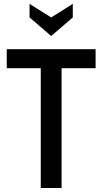

<svg xmlns="http://www.w3.org/2000/svg" viewBox="-20 -948 516 968"><path d="M185.5 0V-604H14V-700H462V-604H290.5V0ZM238 -766.5 129 -860V-928.5L238 -860L347 -928.5V-860Z"/></svg>

Font: Cabin Condensed Medium
Style: Regular
Weight: 500
Width: 3
Designer: Pablo Impallari
Foundry: Pablo Impallari. http://www.impallari.com Igino Marini. http://www.ikern.com
Version: Version 3.001; ttfautohint (v1.8.3)